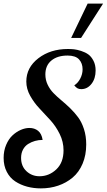

<svg xmlns="http://www.w3.org/2000/svg" viewBox="-21 -1020 588 1058"><path d="M505.9 -631.8Q505.9 -586.9 483.2 -557.9Q460.4 -528.8 426.8 -528.8Q414.1 -528.8 405.5 -533.7Q397 -538.6 388.2 -549.8Q408.2 -562 421.1 -586.7Q434.1 -611.3 434.1 -638.2Q434.1 -670.9 414.8 -692.4Q395.5 -713.9 351.1 -713.9Q295.4 -713.9 262.2 -686.5Q229 -659.2 229 -609.9Q229 -579.6 241.5 -553.5Q253.9 -527.3 273.7 -507.1Q293.5 -486.8 317.6 -466.8Q341.8 -446.8 365.7 -423.6Q389.6 -400.4 409.4 -373.8Q429.2 -347.2 441.7 -308.6Q454.1 -270 454.1 -224.1Q454.1 -165 434.1 -117.9Q414.1 -70.8 379.2 -41.5Q344.2 -12.2 299.8 2.9Q255.4 18.1 204.1 18.1Q164.1 18.1 128.4 8.5Q92.8 -1 63.2 -20.3Q33.7 -39.6 16.4 -73Q-1 -106.4 -1 -149.9Q-1 -189 12.7 -221.4Q26.4 -253.9 47.6 -273.7Q68.8 -293.5 93.3 -304.2Q117.7 -314.9 141.1 -314.9Q169.4 -314.9 189 -299.1Q208.5 -283.2 213.9 -249Q191.9 -249 171.9 -243.4Q151.9 -237.8 134 -226.6Q116.2 -215.3 105.7 -195.6Q95.2 -175.8 95.2 -149.9Q95.2 -104 125 -76.4Q154.8 -48.8 196.8 -48.8Q249 -48.8 289.1 -86.4Q329.1 -124 329.1 -191.9Q329.1 -238.8 307.9 -281.7Q286.6 -324.7 256.6 -357.7Q226.6 -390.6 196.5 -422.4Q166.5 -454.1 145.3 -492.2Q124 -530.3 124 -570.8Q124 -647.9 190.4 -699Q256.8 -750 353 -750Q370.6 -750 387 -748.3Q403.3 -746.6 426.3 -739.3Q449.2 -731.9 465.6 -720.2Q481.9 -708.5 493.9 -685.5Q505.9 -662.6 505.9 -631.8ZM371.1 -811 461.9 -1000H546.9L425.8 -811Z"/></svg>

Font: Lobster Two
Style: Italic
Weight: 400
Designer: Pablo Impallari
Foundry: Pablo Impallari. www.impallari.com
Version: Version 1.006